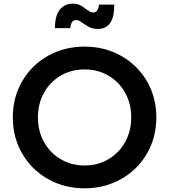

<svg xmlns="http://www.w3.org/2000/svg" viewBox="-20 -1010 918 1042"><path d="M49.5 -373Q49.5 -481.5 100.5 -569.4Q151.5 -657.2 240.8 -707.1Q330 -757 439 -757Q548 -757 637.1 -707.1Q726.2 -657.2 777.4 -569.2Q828.5 -481.2 828.5 -373Q828.5 -264.5 777.5 -176.5Q726.5 -88.5 637.2 -38.2Q548 12 439 12Q330 12 240.8 -38.2Q151.5 -88.5 100.5 -176.5Q49.5 -264.5 49.5 -373ZM692.2 -373Q692.2 -447.2 659.2 -506.6Q626.2 -566 568.6 -599.6Q511 -633.2 439 -633.2Q367 -633.2 309.4 -599.6Q251.8 -566 218.8 -506.6Q185.8 -447.2 185.8 -373Q185.8 -298.5 218.8 -239.1Q251.8 -179.8 309.8 -145.8Q367.8 -111.8 439 -111.8Q510.2 -111.8 568.2 -145.8Q626.2 -179.8 659.2 -239.1Q692.2 -298.5 692.2 -373ZM433.2 -882.2Q419.5 -892.2 411.6 -896.6Q403.8 -901 393.5 -901Q378 -901 370.6 -889.6Q363.2 -878.2 361.2 -857.2H278Q278.2 -925.5 304.9 -957.9Q331.5 -990.2 374.8 -990.2Q397.8 -990.2 413.5 -982.5Q429.2 -974.8 446.2 -961Q460 -951 468 -946.6Q476 -942.2 486 -942.2Q500.2 -942.2 508.2 -954.6Q516.2 -967 516.8 -985.2H600Q600.5 -916.2 577.4 -884.6Q554.2 -853 511.8 -853Q486.5 -853 470.2 -860.4Q454 -867.8 433.2 -882.2Z"/></svg>

Font: Trafiko Sans Variable
Style: Regular
Weight: 400
Designer: Gumpita Rahayu / Trafiko
Foundry: Tokotype / Trafiko
Version: Version 0.001;FEAKit 1.0